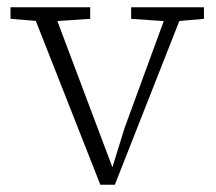

<svg xmlns="http://www.w3.org/2000/svg" viewBox="-20 -507 597 530"><path d="M257 3 64 -487H124L293 -38H288L324 -154L446 -487H490L297 3ZM9 -455V-487H229V-455L125 -448H96ZM342 -455V-487H543V-455L463 -448H444Z"/></svg>

Font: Source Serif 4 Light
Style: Regular
Weight: 300
Designer: Frank Grießhammer
Foundry: Adobe Systems Incorporated
Version: Version 4.004;hotconv 1.0.116;makeotfexe 2.5.65601